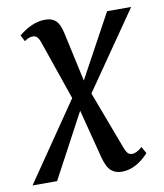

<svg xmlns="http://www.w3.org/2000/svg" viewBox="-148 -637 820 962"><g transform="rotate(-10 262.0 -155.5)"><path d="M394 252.5Q362.5 252.5 340.8 234.2Q319 216 305 163.5L236.5 -102.5L217 -142L110 -452Q102 -475.5 93.5 -484Q85 -492.5 71 -492.5Q60 -492.5 49.8 -488.2Q39.5 -484 29 -476L12.5 -508Q43.5 -534 77.5 -549.2Q111.5 -564.5 147.5 -564.5Q181.5 -564.5 200.8 -546.5Q220 -528.5 230 -484L290 -209.5L306.5 -173.5L422.5 135Q431.5 158.5 440 166Q448.5 173.5 461 173.5Q471.5 173.5 484.2 167.2Q497 161 512 147.5L531 182Q502.5 214 467.5 233.2Q432.5 252.5 394 252.5ZM-59 242.5 226 -173.5 272.5 -207 460.5 -552.5H583L300.5 -144L251.5 -104.5L66 242.5Z"/></g></svg>

Font: Merriweather 24pt SemiBold
Style: Italic
Weight: 600
Italic angle: -7.8°
Version: Version 2.101